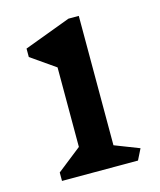

<svg xmlns="http://www.w3.org/2000/svg" viewBox="-89 -615 567 681"><g transform="rotate(-15 194.5 -275.0)"><path d="M334 0H55V-31L144 -101V-393L55 -455V-486L226 -550H264V-75L354 -40Z"/></g></svg>

Font: Inknut
Style: Antiqua
Weight: 400
Designer: Claus Eggers Srensen
Foundry: Claus Eggers Srensen
Version: Version 1.000; ttfautohint (v1.2) -l 7 -r 28 -G 50 -x 13 -D 